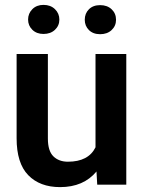

<svg xmlns="http://www.w3.org/2000/svg" viewBox="-20 -756 588 786"><path d="M158 -736Q187 -736 205 -718.5Q223 -701 223 -676Q223 -651 205 -634Q187 -617 158 -617Q130 -617 112.5 -634Q95 -651 95 -676Q95 -701 112.5 -718.5Q130 -736 158 -736ZM390 -735Q419 -735 437 -718Q455 -701 455 -675Q455 -650 437 -633Q419 -616 390 -616Q361 -616 344 -633Q327 -650 327 -675Q327 -701 344 -718Q361 -735 390 -735ZM497 0H378L375 -54Q322 10 226 10Q143 10 95.5 -39Q48 -88 48 -190V-535H176V-189Q176 -138 198.5 -116Q221 -94 258 -94Q342 -94 371 -153V-535H497Z"/></svg>

Font: Freesentation 7 Bold
Style: Regular
Weight: 700
Designer: glyphs from Roboto by Christian Robertson / Hangul glyphs from Noto Sans CJK(Source Han Sans) by Jang Soo-young and Kang
Foundry: PT&
Version: Version 2.001